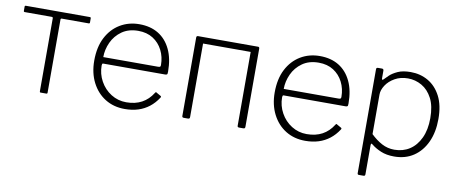

<svg xmlns="http://www.w3.org/2000/svg" viewBox="-63 -801 2926 1227"><g transform="rotate(10 1400.0 -187.5)"><path d="M437 -489H262Q255 -489 255 -481V-7Q255 0 248 0H211Q205 0 205 -7V-481Q205 -489 197 -489H22Q15 -489 15 -496V-523Q15 -530 22 -530H437Q444 -530 444 -523V-496Q444 -489 437 -489Z M565 -238Q565 -184 591 -137Q617 -90 661.5 -62Q706 -34 760 -34Q818 -34 860.5 -57Q903 -80 931 -125Q934 -130 936.5 -130.5Q939 -131 942 -128L970 -112Q976 -108 971 -101Q947 -64 915.5 -39.5Q884 -15 845 -2.5Q806 10 758 10Q686 10 631 -24Q576 -58 544.5 -119.5Q513 -181 513 -261Q513 -349 545 -411Q577 -473 632.5 -506.5Q688 -540 758 -540Q830 -540 881.5 -508.5Q933 -477 961.5 -417Q990 -357 990 -273Q990 -266 989 -259.5Q988 -253 976 -252H572Q568 -252 566.5 -248Q565 -244 565 -238ZM921 -293Q932 -293 935 -296Q938 -299 938 -307Q938 -359 916 -402.5Q894 -446 854 -471.5Q814 -497 758 -497Q695 -497 652 -466.5Q609 -436 587.5 -389Q566 -342 566 -293Z M1179 -519V-13Q1179 -6 1176.5 -3Q1174 0 1166 0H1141Q1134 0 1131.5 -2.5Q1129 -5 1129 -11V-519Q1129 -530 1139 -530H1170Q1179 -530 1179 -519ZM1538 -519V-13Q1538 -6 1535.5 -3Q1533 0 1525 0H1500Q1493 0 1490.5 -2.5Q1488 -5 1488 -11V-519Q1488 -530 1498 -530H1529Q1538 -530 1538 -519ZM1162 -489Q1155 -489 1155 -496V-523Q1155 -530 1162 -530H1516Q1523 -530 1523 -523V-496Q1523 -489 1516 -489Z M1736 -238Q1736 -184 1762 -137Q1788 -90 1832.5 -62Q1877 -34 1931 -34Q1989 -34 2031.5 -57Q2074 -80 2102 -125Q2105 -130 2107.5 -130.5Q2110 -131 2113 -128L2141 -112Q2147 -108 2142 -101Q2118 -64 2086.5 -39.5Q2055 -15 2016 -2.5Q1977 10 1929 10Q1857 10 1802 -24Q1747 -58 1715.5 -119.5Q1684 -181 1684 -261Q1684 -349 1716 -411Q1748 -473 1803.5 -506.5Q1859 -540 1929 -540Q2001 -540 2052.5 -508.5Q2104 -477 2132.5 -417Q2161 -357 2161 -273Q2161 -266 2160 -259.5Q2159 -253 2147 -252H1743Q1739 -252 1737.5 -248Q1736 -244 1736 -238ZM2092 -293Q2103 -293 2106 -296Q2109 -299 2109 -307Q2109 -359 2087 -402.5Q2065 -446 2025 -471.5Q1985 -497 1929 -497Q1866 -497 1823 -466.5Q1780 -436 1758.5 -389Q1737 -342 1737 -293Z M2333 -530Q2344 -530 2344 -518V-469Q2344 -461 2347 -460Q2350 -459 2356 -465Q2365 -475 2383.5 -492.5Q2402 -510 2434.5 -525Q2467 -540 2518 -540Q2581 -540 2632 -510.5Q2683 -481 2713.5 -422.5Q2744 -364 2744 -275Q2744 -189 2714.5 -125Q2685 -61 2632 -25.5Q2579 10 2506 10Q2456 10 2419.5 -5.5Q2383 -21 2360 -40Q2352 -47 2349 -45.5Q2346 -44 2346 -33V154Q2346 165 2336 165H2305Q2296 165 2296 155V-517Q2296 -525 2298.5 -527.5Q2301 -530 2309 -530H2333ZM2346 -107Q2381 -73 2418.5 -53Q2456 -33 2500 -33Q2556 -33 2599 -61Q2642 -89 2667 -142.5Q2692 -196 2692 -271Q2692 -350 2666 -399.5Q2640 -449 2598 -473Q2556 -497 2508 -497Q2460 -497 2423 -476Q2386 -455 2366 -424Q2346 -393 2346 -364V-107Z"/></g></svg>

Font: Libre Franklin ExtraLight
Style: Regular
Weight: 250
Designer: Pablo Impallari, Rodrigo Fuenzalida, Nhung Nguyen
Foundry: Impallari Type
Version: Version 3.000